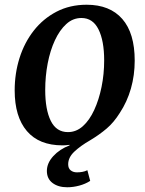

<svg xmlns="http://www.w3.org/2000/svg" viewBox="-20 -603 611 811"><path d="M264 188Q226 188 202 170Q178 152 178 119Q178 86 205 56.5Q232 27 274 11V3L291 7Q278 8 267 9.5Q256 11 244 11Q145 11 93.5 -49.5Q42 -110 42 -221Q42 -293 62.5 -358Q83 -423 122.5 -473.5Q162 -524 218.5 -553.5Q275 -583 346 -583Q444 -583 496.5 -523Q549 -463 549 -347Q549 -285 533 -229Q517 -173 486 -126Q461 -86 430.5 -60Q400 -34 360 -10Q320 13 294 37.5Q268 62 268 91Q268 108 278.5 116.5Q289 125 305 125Q317 125 328 123Q339 121 349 116L361 161Q341 174 315 181Q289 188 264 188ZM267 -45Q302 -45 330 -70Q358 -95 378 -138.5Q398 -182 409 -236Q420 -290 420 -348Q420 -431 396 -479Q372 -527 324 -527Q288 -527 260 -501.5Q232 -476 212 -433Q192 -390 181.5 -335.5Q171 -281 171 -223Q171 -140 194.5 -92.5Q218 -45 267 -45Z"/></svg>

Font: Yrsa SemiBold
Style: Italic
Weight: 600
Italic angle: -7.10001°
Version: Version 2.004